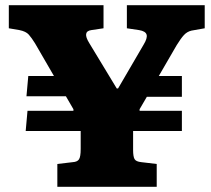

<svg xmlns="http://www.w3.org/2000/svg" viewBox="-20 -720 814 740"><path d="M201 0V-88L260 -95Q278 -96 284.5 -106Q291 -116 291 -146V-215H79L86 -293H263V-299L234 -349H82L89 -427H188L115 -553Q102 -574 91 -586.5Q80 -599 55 -604L14 -611V-700H379V-611L332 -604Q296 -599 324 -554L430 -379H435L533 -547Q549 -573 545 -586.5Q541 -600 516 -604L469 -611V-700H769V-611L718 -602Q701 -598 689 -585Q677 -572 661 -546L592 -427H681V-347H546L518 -299V-293H681V-215H493V-142Q493 -117 498.5 -107Q504 -97 525 -95L584 -88V0Z"/></svg>

Font: Literata 12pt ExtraBold
Style: Regular
Weight: 800
Designer: Latin by Veronika Burian and Jose Scaglione. Greek by Irene Vlachou. Cyrillic by Vera Evstafieva.
Foundry: TypeTogether
Version: Version 3.002